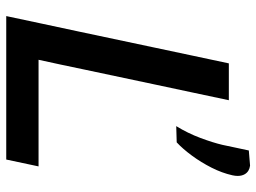

<svg xmlns="http://www.w3.org/2000/svg" viewBox="-123 -698 821 615"><g transform="rotate(90 287.5 -390.5)"><path d="M31.5 0Q44 -58.5 55.5 -113Q67 -167.5 81.5 -234.5L132 -473Q146.5 -542 158.5 -598Q170.5 -653.5 183 -713H301Q288.5 -653 276.5 -597.5Q264.5 -541.5 250 -473L203.5 -253.5Q194.5 -211.5 187 -175Q179 -138.5 171.5 -103.5H513L491 0ZM384 -544.5Q406.5 -581 421.8 -621.8Q437 -662.5 444 -692.5Q448.5 -714 453 -735Q457.5 -756 462 -777L510.5 -781Q529.5 -778.5 538 -764Q543.5 -754.5 543.5 -741.5Q543.5 -733.5 541.5 -724.5Q534 -691 517 -657.5Q500 -624 478.5 -594.8Q457 -565.5 436 -546Z"/></g></svg>

Font: Heraclito Medium
Style: Italic
Weight: 500
Italic angle: -12°
Designer: Kostas Bartsokas (font) & Cristiano Sobral (main changes)
Foundry: Kostas Bartsokas (font) & Cristiano Sobral (main changes)
Version: Version 1.00;July 8, 2020;FontCreator 13.0.0.2655 64-bit